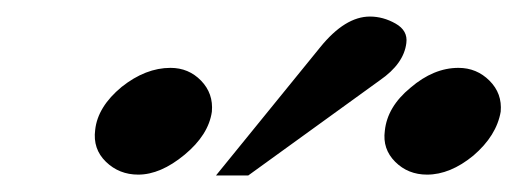

<svg xmlns="http://www.w3.org/2000/svg" viewBox="-20 -742 625 232"><path d="M585 -607Q580 -578 552 -554Q524 -531 496 -531Q473 -531 457.5 -546.5Q442 -562 445 -584Q448 -613 476 -636Q504 -660 534 -660Q556 -660 571.5 -644.5Q587 -629 585 -607ZM471 -690Q468 -665 439 -645L280 -530H241L367 -685Q397 -722 427 -722Q443 -722 458 -713.5Q473 -705 471 -690ZM236 -607Q232 -579 203 -555Q174 -531 147 -531Q124 -531 108 -546.5Q92 -562 95 -585Q98 -613 127 -637Q156 -660 186 -660Q208 -660 223 -644.5Q238 -629 236 -607Z"/></svg>

Font: DG Didot
Style: Bold Italic
Weight: 700
Designer: David Gatwood, Takis Katsoulidis, and George D. Matthiopoulos
Foundry: David Gatwood
Version: Version 1.0